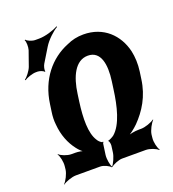

<svg xmlns="http://www.w3.org/2000/svg" viewBox="-149 -926 956 1064"><g transform="rotate(-20 328.5 -393.5)"><path d="M648 -378 654 -420C660 -464 658 -504 650 -541C626 -642 549 -720 430 -720C394 -720 362 -713 330 -698C226 -656 144 -560 125 -420L119 -378C115 -352 114 -327 117 -302C122 -239 144 -185 176 -144C187 -129 206 -111 218 -105L221 -108C208 -115 183 -119 164 -119H141C117 -119 82 -133 71 -145L69 -143C79 -130 87 -93 84 -69L82 -50C79 -26 60 11 46 24L47 26C62 14 101 0 125 0H268C288 0 318 14 327 26L330 24C322 11 315 -26 318 -50L327 -114C327 -116 330 -120 331 -121L330 -125C328 -123 325 -122 323 -124C314 -129 305 -137 299 -148C268 -196 269 -282 282 -378L288 -421C301 -519 339 -601 413 -601C488 -601 504 -520 490 -421L484 -378C471 -280 447 -182 395 -137C388 -131 365 -119 360 -120L359 -116C364 -115 367 -97 366 -88L361 -50C358 -26 341 11 329 24L330 26C343 14 377 0 397 0H537C561 0 596 14 607 26L610 24C600 11 591 -26 594 -50L596 -69C599 -93 619 -130 633 -143L631 -145C616 -133 577 -119 553 -119H540C515 -119 482 -113 465 -104L466 -101C484 -109 515 -133 534 -152C589 -208 635 -280 648 -378ZM116 -742 85 -654C77 -633 54 -604 40 -594L43 -591C57 -601 90 -613 112 -613H122C134 -613 156 -605 159 -598L163 -600C159 -607 165 -631 172 -642L222 -724C242 -757 283 -795 308 -809L306 -813C281 -798 229 -782 193 -782H169C152 -782 125 -793 118 -803L114 -801C121 -791 121 -759 116 -742Z"/></g></svg>

Font: Asimov
Style: EdgeNarIt
Weight: 500
Designer: Google
Version: Version 2.000980: 2014